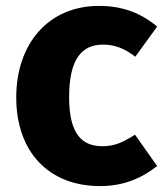

<svg xmlns="http://www.w3.org/2000/svg" viewBox="-20 -612 557 650"><path d="M315 -592C144 -592 35 -464 35 -282C35 -100 143 18 319 18C397 18 459 -8 512 -50L437 -156C396 -130 368 -117 327 -117C259 -117 214 -156 214 -283C214 -411 256 -461 329 -461C368 -461 402 -448 438 -420L512 -522C457 -568 395 -592 315 -592Z"/></svg>

Font: Glow Sans SC Normal ExtraBold
Style: Regular
Weight: 800
Designer: Ryoko NISHIZUKA (kana, bopomofo & ideographs); Paul D. Hunt (Latin, Greek & Cyrillic); Sandoll Communications, Soo-young
Version: Version 0.93